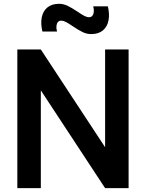

<svg xmlns="http://www.w3.org/2000/svg" viewBox="-20 -977 758 997"><path d="M70 -720H192L525.8 -212.5V-720H647.8V0H525.8L192 -507.7V0H70ZM357.2 -841.1Q335.7 -855.8 322.3 -862.8Q309 -869.7 297.3 -869.7Q286.8 -869.7 280.5 -862.1Q274.2 -854.5 273 -841.6Q271.8 -828.7 276.2 -813.3H200.2Q190.4 -853.8 196.8 -886.5Q203.1 -919.2 225.9 -938.2Q248.8 -957.2 286.7 -957.2Q309.8 -957.2 331.4 -946.7Q353 -936.2 383.1 -916.1Q404.7 -901.3 417.9 -894.4Q431.2 -887.5 442.8 -887.5Q458.3 -887.5 464.4 -903.7Q470.4 -919.9 464 -944.2H540Q549.8 -903.8 543.4 -871Q537.1 -838.1 514.2 -819Q491.4 -800 453.3 -800Q430.2 -800 408.7 -810.5Q387.1 -821 357.2 -841.1Z"/></svg>

Font: Tap Sans
Style: Regular
Weight: 400
Designer: Tap Payments
Foundry: Tap Payments
Version: Version 1.001;Glyphs 3.1.2 (3151)